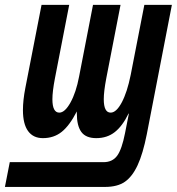

<svg xmlns="http://www.w3.org/2000/svg" viewBox="-80 -548 715 776"><path d="M344.2 207.5H-60.1L-40.5 107.4H338.4Q374.5 107.4 393.6 81.3Q412.6 55.2 425.3 -9.8L440.9 -88.9H439.5Q415 -38.6 384 -14.2Q353 10.3 309.1 10.3Q267.1 10.3 248.8 -14.6Q230.5 -39.6 230.5 -89.8V-97.7Q201.2 -40.5 169.4 -15.1Q137.7 10.3 93.3 10.3Q54.2 10.3 33.4 -18.3Q12.7 -46.9 12.7 -103Q12.7 -142.6 22.5 -192.9L87.9 -528.3H199.7L142.1 -231.9Q131.8 -178.2 131.8 -147Q131.8 -92.8 159.7 -92.8Q182.1 -92.8 204.8 -133.5Q227.5 -174.3 239.7 -238.8L295.9 -528.3H407.2L349.6 -231.9Q339.4 -178.2 339.4 -147Q339.4 -92.8 367.2 -92.8Q390.1 -92.8 412.1 -134Q434.1 -175.3 448.2 -245.1L503.4 -528.3H614.7L513.2 -4.9Q497.6 73.7 476.1 119.9Q454.6 166 424.6 186.8Q394.5 207.5 344.2 207.5Z"/></svg>

Font: Liberation Mono
Style: Bold Italic
Weight: 700
Italic angle: -12°
Monospace: yes
Designer: Steve Matteson
Foundry: Ascender Corporation
Version: Version 2.1.5